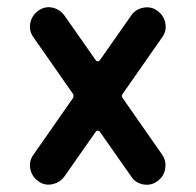

<svg xmlns="http://www.w3.org/2000/svg" viewBox="-20 -555 540 530"><path d="M72.3 -127.9 180.7 -283.2Q185.5 -290 180.7 -296.9L72.3 -452.1Q59.6 -469.7 63.5 -490.7Q67.4 -511.7 85 -524.9Q102.5 -538.1 123.5 -534.2Q144.5 -530.3 158.2 -511.7L245.1 -387.7Q246.1 -385.7 249.5 -385.7Q252.9 -385.7 254.9 -387.7L341.8 -511.7Q353.5 -529.3 375.5 -533.7Q397.5 -538.1 415 -524.9Q432.6 -511.7 436.5 -490.7Q440.4 -469.7 427.7 -452.1L319.3 -296.9Q313.5 -290 319.3 -283.2L427.7 -127.9Q439.5 -110.4 436 -89.4Q432.6 -68.4 415 -55.2Q397.5 -42 375.5 -45.9Q353.5 -49.8 341.8 -68.4L254.9 -192.4Q252.9 -194.3 249.5 -194.3Q246.1 -194.3 245.1 -192.4L158.2 -68.4Q145.5 -50.8 124 -46.4Q102.5 -42 85 -55.2Q67.4 -68.4 63.5 -89.4Q59.6 -110.4 72.3 -127.9Z"/></svg>

Font: Rounded Mgen+ 1m medium
Style: Regular
Weight: 500
Designer: [Source Han Sans]
Ryoko NISHIZUKA  (kana & ideographs); Paul D. Hunt (Latin, Greek & Cyrillic); Wenlong ZHANG  (bopomofo
Version: Version 1.059.20150602